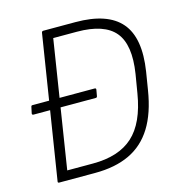

<svg xmlns="http://www.w3.org/2000/svg" viewBox="-99 -745 787 834"><g transform="rotate(-15 294.5 -327.5)"><path d="M35 -314Q27 -314 28 -321L34 -349Q35 -355 40 -355H115H320Q327 -355 326 -348L321 -320Q320 -314 314 -314ZM66 0Q59 0 60 -6L162 -649Q164 -655 169 -655H314Q458 -655 518 -585Q578 -515 555 -368L542 -288Q526 -188 486.5 -124.5Q447 -61 382.5 -30.5Q318 0 227 0ZM113 -42H229Q345 -42 409 -100Q473 -158 494 -286L508 -370Q528 -497 480 -555Q432 -613 309 -613H203Z"/></g></svg>

Font: Sofia Sans Semi Condensed Light
Style: Italic
Weight: 300
Italic angle: -9°
Version: Version 4.100